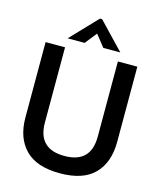

<svg xmlns="http://www.w3.org/2000/svg" viewBox="-143 -1097 1013 1211"><g transform="rotate(15 364.0 -491.0)"><path d="M64 -272V-763H191V-272Q191 -100 364 -100Q536 -100 536 -272V-763H663V-272Q663 -138 589.5 -62.5Q516 13 364 13Q212 13 138 -62.5Q64 -138 64 -272ZM303 -822H192L357 -995H371L536 -822H425L364 -899Z"/></g></svg>

Font: Open Sauce One SemiBold
Style: Regular
Weight: 600
Designer: Alfredo Marco Pradil
Foundry: Creative Sauce Fz LLC
Version: Version 1.477